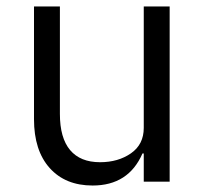

<svg xmlns="http://www.w3.org/2000/svg" viewBox="-20 -561 635 593"><path d="M85 -193V-541H165V-209Q165 -135 196.5 -97.5Q228 -60 289 -60Q345 -60 384.5 -87.5Q424 -115 424 -166V-541H504V0H424V-87H420Q377 12 266 12Q182 12 133.5 -42Q85 -96 85 -193Z"/></svg>

Font: IBM Plex Sans JP
Style: Regular
Weight: 400
Designer: Mike Abbink; Paul van der Laan; Pieter van Rosmalen; Wujin Sim; Yejin Wi; Jinhee Kim; Boomi Park; Yona Kim; Kichan Ma
Foundry: Sandoll Inc.
Version: Version 1.001